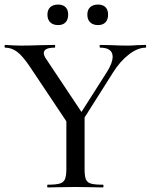

<svg xmlns="http://www.w3.org/2000/svg" viewBox="-22 -822 661 842"><path d="M472 -573Q472 -613 417 -613Q415 -613 415 -619Q415 -625 417 -625L466 -624Q506 -622 539 -622Q556 -622 580 -624L617 -625Q619 -625 619 -619Q619 -613 617 -613Q582 -613 543 -583Q504 -553 473 -503L325 -269L306 -285L448 -508Q472 -547 472 -573ZM1 -613Q-2 -613 -2 -619Q-2 -625 1 -625Q12 -625 36 -623L69 -622Q102 -622 160 -624L218 -625Q220 -625 220 -619Q220 -613 218 -613Q170 -613 170 -589Q170 -578 182 -561L344 -318L281 -272L110 -528Q78 -576 53.5 -594.5Q29 -613 1 -613ZM349 -319V-81Q349 -50 354.5 -36Q360 -22 376.5 -17Q393 -12 429 -12Q432 -12 432 -6Q432 0 429 0Q398 0 380 -1L308 -2L238 -1Q220 0 187 0Q185 0 185 -6Q185 -12 187 -12Q223 -12 240 -17Q257 -22 263 -36.5Q269 -51 269 -81V-310ZM186 -758Q186 -779 198.5 -790.5Q211 -802 233 -802Q254 -802 265.5 -790.5Q277 -779 277 -758Q277 -736 265.5 -724Q254 -712 233 -712Q211 -712 198.5 -724Q186 -736 186 -758ZM361 -758Q361 -779 373.5 -790.5Q386 -802 408 -802Q429 -802 440.5 -790.5Q452 -779 452 -758Q452 -736 440.5 -724Q429 -712 408 -712Q386 -712 373.5 -724Q361 -736 361 -758Z"/></svg>

Font: Cormorant Infant Medium
Style: Regular
Weight: 500
Designer: Christian Thalmann (Catharsis Fonts)
Foundry: Catharsis Fonts
Version: Version 4.000